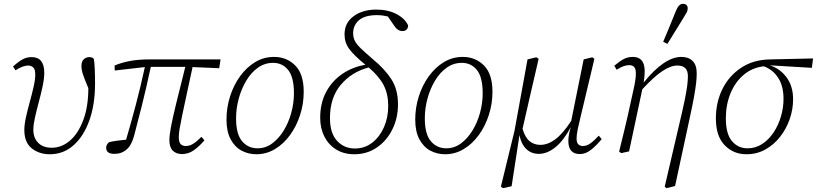

<svg xmlns="http://www.w3.org/2000/svg" viewBox="-20 -792 4263 1002"><path d="M240 13Q184 13 145.5 -18Q107 -49 107 -113Q107 -142 115.5 -180.5Q124 -219 135.5 -260.5Q147 -302 155.5 -339.5Q164 -377 164 -403Q164 -430 153.5 -440Q143 -450 127 -450Q99 -450 61 -425L48 -445Q77 -471 98.5 -482.5Q120 -494 145 -494Q211 -494 211 -412Q211 -382 202.5 -342Q194 -302 182.5 -259.5Q171 -217 162.5 -179Q154 -141 154 -115Q154 -72 179.5 -46.5Q205 -21 250 -21Q302 -21 345 -58Q388 -95 414.5 -165Q441 -235 441 -332Q421 -379 413 -403.5Q405 -428 405 -447Q405 -472 417.5 -483Q430 -494 446 -494Q463 -494 470 -484Q473 -465 474.5 -432Q476 -399 476 -355Q476 -247 446.5 -164Q417 -81 364 -34Q311 13 240 13Z M579 -424 578 -450Q613 -465 657 -473.5Q701 -482 762 -482H1131L1124 -436L985 -442Q965 -350 951.5 -287Q938 -224 929.5 -183.5Q921 -143 917 -118Q913 -93 913 -76Q913 -51 922.5 -40.5Q932 -30 950 -30Q970 -30 989.5 -42.5Q1009 -55 1031 -78L1047 -60Q1021 -29 992.5 -8.5Q964 12 930 12Q900 12 882 -5.5Q864 -23 864 -61Q864 -85 872 -128.5Q880 -172 898.5 -248Q917 -324 947 -443H767Q742 -327 721 -243.5Q700 -160 681 -88Q668 -36 641.5 -12.5Q615 11 577 11Q534 11 534 -21Q534 -31 539 -38.5Q544 -46 549 -50Q570 -55 593 -58Q616 -61 638 -63Q666 -158 690 -249.5Q714 -341 736 -442Z M1318 13Q1276 13 1240.5 -6Q1205 -25 1183.5 -65.5Q1162 -106 1162 -168Q1162 -230 1180.5 -288.5Q1199 -347 1232.5 -393.5Q1266 -440 1311 -467.5Q1356 -495 1410 -495Q1476 -495 1520.5 -450.5Q1565 -406 1565 -313Q1565 -250 1546 -191.5Q1527 -133 1493.5 -87Q1460 -41 1415 -14Q1370 13 1318 13ZM1324 -18Q1366 -18 1400.5 -43.5Q1435 -69 1460.5 -110.5Q1486 -152 1500 -203Q1514 -254 1514 -305Q1514 -389 1484 -426.5Q1454 -464 1405 -464Q1362 -464 1326.5 -439Q1291 -414 1265.5 -371.5Q1240 -329 1226 -278Q1212 -227 1212 -174Q1212 -92 1243.5 -55Q1275 -18 1324 -18Z M1829 13Q1775 13 1735 -11.5Q1695 -36 1673 -79Q1651 -122 1651 -177Q1651 -255 1682.5 -313Q1714 -371 1767.5 -407Q1821 -443 1887 -454Q1827 -503 1802.5 -536.5Q1778 -570 1778 -612Q1778 -673 1825.5 -707.5Q1873 -742 1943 -742Q2005 -742 2049.5 -718.5Q2094 -695 2110 -659Q2108 -630 2080 -630Q2054 -630 2035 -661L2004 -706Q1992 -709 1977.5 -711Q1963 -713 1947 -713Q1885 -713 1854 -687Q1823 -661 1823 -618Q1823 -598 1831 -580.5Q1839 -563 1861.5 -541Q1884 -519 1926 -483Q1988 -432 2022.5 -378.5Q2057 -325 2057 -247Q2057 -176 2027.5 -116.5Q1998 -57 1946.5 -22Q1895 13 1829 13ZM1702 -176Q1702 -97 1739 -57Q1776 -17 1832 -17Q1883 -17 1922 -47Q1961 -77 1983.5 -127.5Q2006 -178 2006 -239Q2006 -302 1982 -348Q1958 -394 1904 -440Q1816 -417 1759 -350Q1702 -283 1702 -176Z M2303 13Q2261 13 2225.5 -6Q2190 -25 2168.5 -65.5Q2147 -106 2147 -168Q2147 -230 2165.5 -288.5Q2184 -347 2217.5 -393.5Q2251 -440 2296 -467.5Q2341 -495 2395 -495Q2461 -495 2505.5 -450.5Q2550 -406 2550 -313Q2550 -250 2531 -191.5Q2512 -133 2478.5 -87Q2445 -41 2400 -14Q2355 13 2303 13ZM2309 -18Q2351 -18 2385.5 -43.5Q2420 -69 2445.5 -110.5Q2471 -152 2485 -203Q2499 -254 2499 -305Q2499 -389 2469 -426.5Q2439 -464 2390 -464Q2347 -464 2311.5 -439Q2276 -414 2250.5 -371.5Q2225 -329 2211 -278Q2197 -227 2197 -174Q2197 -92 2228.5 -55Q2260 -18 2309 -18Z M2605 190 2594 182 2665 -109 2733 -482 2779 -493 2791 -485Q2766 -378 2746 -290.5Q2726 -203 2707 -120Q2720 -75 2743.5 -55.5Q2767 -36 2800 -36Q2839 -36 2878 -65Q2917 -94 2961 -161L3026 -482L3071 -493L3082 -485L3012 -191Q3001 -147 2995 -117.5Q2989 -88 2989 -69Q2989 -48 2998 -39Q3007 -30 3022 -30Q3042 -30 3061.5 -44Q3081 -58 3105 -84L3120 -66Q3094 -34 3065.5 -11Q3037 12 3006 12Q2946 12 2946 -57Q2946 -73 2949.5 -91.5Q2953 -110 2959 -129Q2922 -59 2879 -24Q2836 11 2792 11Q2752 11 2725.5 -15.5Q2699 -42 2691 -87L2650 180Z M3211 -1Q3237 -105 3255.5 -185.5Q3274 -266 3290 -342Q3302 -399 3297 -425.5Q3292 -452 3264 -452Q3248 -452 3232.5 -446Q3217 -440 3198 -428L3186 -449Q3213 -472 3234.5 -483.5Q3256 -495 3282 -495Q3323 -495 3337 -463Q3351 -431 3339 -361Q3447 -495 3536 -495Q3573 -495 3594.5 -474Q3616 -453 3616 -409Q3616 -386 3613 -359.5Q3610 -333 3602.5 -290Q3595 -247 3579 -174L3503 179L3458 190L3449 182L3521 -127Q3541 -211 3551.5 -261Q3562 -311 3566 -341.5Q3570 -372 3570 -395Q3570 -450 3515 -450Q3480 -450 3436 -420.5Q3392 -391 3332 -326L3263 -2L3222 7ZM3441 -574Q3458 -614 3474.5 -654Q3491 -694 3507 -734Q3522 -772 3543 -772Q3569 -772 3569 -748Q3569 -738 3564 -728Q3559 -718 3547 -699Q3526 -665 3505 -631Q3484 -597 3463 -563Z M3875 13Q3808 13 3762 -34Q3716 -81 3716 -174Q3716 -258 3750 -327Q3784 -396 3848 -438.5Q3912 -481 4001 -482L4223 -487L4217 -438L3998 -451Q4051 -434 4085 -388Q4119 -342 4119 -274Q4119 -222 4101.5 -171Q4084 -120 4051.5 -78.5Q4019 -37 3974.5 -12Q3930 13 3875 13ZM3768 -175Q3768 -93 3800 -55.5Q3832 -18 3881 -18Q3923 -18 3957.5 -40.5Q3992 -63 4017 -100.5Q4042 -138 4055.5 -184Q4069 -230 4069 -276Q4069 -343 4041 -386Q4013 -429 3966 -446Q3905 -439 3860.5 -401Q3816 -363 3792 -304Q3768 -245 3768 -175Z"/></svg>

Font: Source Serif 4 SmText Light
Style: Italic
Weight: 300
Italic angle: -12°
Designer: Frank Grießhammer
Foundry: Adobe
Version: Version 4.005;hotconv 1.1.0;makeotfexe 2.6.0